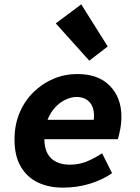

<svg xmlns="http://www.w3.org/2000/svg" viewBox="-20 -847 640 879"><path d="M267.1 12Q203.4 12 153.6 -11.6Q103.9 -35.3 75.2 -84.1Q46.4 -132.9 46.4 -208.1Q46.4 -275.5 69.6 -330.4Q92.8 -385.3 133.2 -425Q173.5 -464.8 225.3 -486.5Q277.1 -508.1 334.2 -508.1Q430.4 -508.1 483.1 -454Q535.8 -399.9 535.8 -313.2Q535.8 -282.4 529.9 -252.4Q523.9 -222.5 519.2 -209.6H148.7L163.7 -298.4H443.6L404.4 -277.7Q406.7 -286.5 408.6 -296.6Q410.4 -306.6 410.4 -316.2Q410.4 -358.7 388.7 -380.9Q366.9 -403.1 330.2 -403.1Q306.8 -403.1 280.8 -391.1Q254.8 -379.2 232.8 -355.8Q210.8 -332.3 196.9 -296.9Q183 -261.5 183 -213.5Q183 -168.9 198.5 -142.4Q214 -116 240.5 -104.5Q267 -93 298.7 -93Q341.7 -93 377.5 -107.8Q413.4 -122.5 447.4 -145.2L493 -54.2Q449.5 -23.8 391.7 -5.9Q334 12 267.1 12ZM388.8 -569.2 235.3 -739.9 351.9 -827.1 473.1 -634.3Z"/></svg>

Font: SourceCodeVF
Style: Italic
Weight: 200
Italic angle: -11°
Monospace: yes
Designer: Paul D. Hunt, Teo Tuominen
Foundry: Adobe
Version: Version 1.026;hotconv 1.1.0;makeotfexe 2.6.0